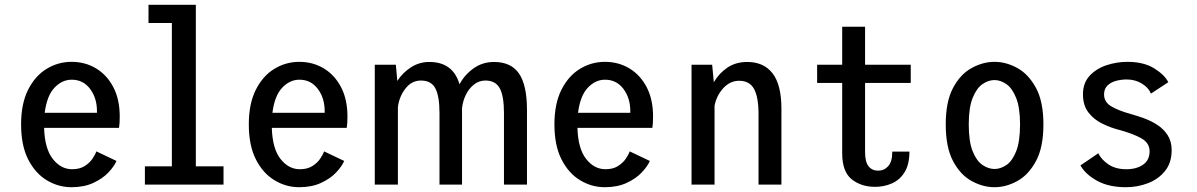

<svg xmlns="http://www.w3.org/2000/svg" viewBox="-20 -770 4993 801"><path d="M278 11Q223.5 11 175.5 -17.8Q127.5 -46.5 97.8 -104.5Q68 -162.5 68 -251Q68 -337.5 97.2 -395.5Q126.5 -453.5 174.5 -482.8Q222.5 -512 278.5 -512Q335.5 -512 381 -484.5Q426.5 -457 453 -406Q479.5 -355 479.5 -284Q479.5 -269.5 478.8 -257.2Q478 -245 476.5 -236.5H164Q166.5 -150 200.2 -107Q234 -64 281 -64Q312 -64 332.8 -77Q353.5 -90 365.5 -107.5Q377.5 -125 382 -138.5L466 -98.5Q456 -75.5 431.8 -50Q407.5 -24.5 369 -6.8Q330.5 11 278 11ZM279 -437.5Q239 -437.5 207.2 -404Q175.5 -370.5 166.5 -299.5H384.5V-306.5Q384.5 -361 355.8 -399.2Q327 -437.5 279 -437.5Z M584.5 0V-76H697V-674H599.5V-750H797V-76H912.5V0Z M1228 11Q1173.5 11 1125.5 -17.8Q1077.5 -46.5 1047.8 -104.5Q1018 -162.5 1018 -251Q1018 -337.5 1047.2 -395.5Q1076.5 -453.5 1124.5 -482.8Q1172.5 -512 1228.5 -512Q1285.5 -512 1331 -484.5Q1376.5 -457 1403 -406Q1429.5 -355 1429.5 -284Q1429.5 -269.5 1428.8 -257.2Q1428 -245 1426.5 -236.5H1114Q1116.5 -150 1150.2 -107Q1184 -64 1231 -64Q1262 -64 1282.8 -77Q1303.5 -90 1315.5 -107.5Q1327.5 -125 1332 -138.5L1416 -98.5Q1406 -75.5 1381.8 -50Q1357.5 -24.5 1319 -6.8Q1280.5 11 1228 11ZM1229 -437.5Q1189 -437.5 1157.2 -404Q1125.5 -370.5 1116.5 -299.5H1334.5V-306.5Q1334.5 -361 1305.8 -399.2Q1277 -437.5 1229 -437.5Z M1543.5 0V-500H1631.5L1637.5 -432.5Q1660.5 -467.5 1695 -489.5Q1729.5 -511.5 1771 -511.5Q1870 -511.5 1897 -418.5Q1919 -459 1956.2 -485.2Q1993.5 -511.5 2041 -511.5Q2112 -511.5 2145.2 -463.2Q2178.5 -415 2178.5 -311V0H2082.5V-298Q2082.5 -369 2065 -401.5Q2047.5 -434 2005 -434Q1978.5 -434 1957.5 -417.5Q1936.5 -401 1923.5 -374.5Q1910.5 -348 1907.5 -318.5V0H1813.5V-298Q1813.5 -369 1796.2 -401.5Q1779 -434 1736 -434Q1697 -434 1671 -400Q1645 -366 1640 -323V0Z M2503 11Q2448.5 11 2400.5 -17.8Q2352.5 -46.5 2322.8 -104.5Q2293 -162.5 2293 -251Q2293 -337.5 2322.2 -395.5Q2351.5 -453.5 2399.5 -482.8Q2447.5 -512 2503.5 -512Q2560.5 -512 2606 -484.5Q2651.5 -457 2678 -406Q2704.5 -355 2704.5 -284Q2704.5 -269.5 2703.8 -257.2Q2703 -245 2701.5 -236.5H2389Q2391.5 -150 2425.2 -107Q2459 -64 2506 -64Q2537 -64 2557.8 -77Q2578.5 -90 2590.5 -107.5Q2602.5 -125 2607 -138.5L2691 -98.5Q2681 -75.5 2656.8 -50Q2632.5 -24.5 2594 -6.8Q2555.5 11 2503 11ZM2504 -437.5Q2464 -437.5 2432.2 -404Q2400.5 -370.5 2391.5 -299.5H2609.5V-306.5Q2609.5 -361 2580.8 -399.2Q2552 -437.5 2504 -437.5Z M2865 0V-500H2951L2958 -427Q2979 -463.5 3014 -487.5Q3049 -511.5 3097.5 -511.5Q3166.5 -511.5 3203.2 -463.8Q3240 -416 3240 -316.5V0H3144.5V-293.5Q3144.5 -364 3126 -398.5Q3107.5 -433 3063.5 -433Q3026 -433 2997.8 -402.5Q2969.5 -372 2961 -329V0Z M3493.5 -130.5V-424H3389V-500H3493.5V-658.5H3589V-500H3779.5V-424H3589V-136Q3589 -94 3603.8 -76Q3618.5 -58 3643.5 -58Q3668.5 -58 3685.5 -76.8Q3702.5 -95.5 3702.5 -137.5H3774Q3774 -84 3754 -51.8Q3734 -19.5 3701.2 -5Q3668.5 9.5 3631 9.5Q3572.5 9.5 3533 -22.2Q3493.5 -54 3493.5 -130.5Z M4129 11Q4080.5 11 4033.5 -14.8Q3986.5 -40.5 3956 -98Q3925.5 -155.5 3925.5 -251Q3925.5 -346 3956 -403.2Q3986.5 -460.5 4033.5 -486.2Q4080.5 -512 4129 -512Q4177.5 -512 4224.2 -486.2Q4271 -460.5 4302 -403.2Q4333 -346 4333 -251Q4333 -155.5 4302 -98Q4271 -40.5 4224.2 -14.8Q4177.5 11 4129 11ZM4129 -65Q4154 -65 4178.5 -81.5Q4203 -98 4219.2 -138.5Q4235.5 -179 4235.5 -251Q4235.5 -321 4219.2 -361.5Q4203 -402 4178.5 -419Q4154 -436 4129 -436Q4103.5 -436 4079 -419.2Q4054.5 -402.5 4038 -362Q4021.5 -321.5 4021.5 -251Q4021.5 -179 4038 -138.5Q4054.5 -98 4079.2 -81.5Q4104 -65 4129 -65Z M4677 11Q4605.5 11 4557 -15.8Q4508.5 -42.5 4487.5 -80L4562 -130.5Q4574.5 -104.5 4604.2 -84.2Q4634 -64 4679 -64Q4721.5 -64 4748.8 -83Q4776 -102 4776 -139Q4776 -174.5 4739.8 -194Q4703.5 -213.5 4649.5 -228Q4614 -237 4579 -254Q4544 -271 4521 -300.5Q4498 -330 4498 -377Q4498 -423.5 4525.5 -453.5Q4553 -483.5 4595.8 -497.8Q4638.5 -512 4683.5 -512Q4751.5 -512 4795.2 -484.8Q4839 -457.5 4854 -427L4781.5 -379.5Q4772 -404 4744 -421.2Q4716 -438.5 4680 -438.5Q4659 -438.5 4637.2 -433Q4615.5 -427.5 4600.8 -413.8Q4586 -400 4586 -376Q4586 -343.5 4617.5 -325.5Q4649 -307.5 4695.5 -295Q4722 -287.5 4752 -276.8Q4782 -266 4808.2 -249Q4834.5 -232 4851.2 -206.2Q4868 -180.5 4868 -143.5Q4868 -91.5 4840.8 -57.2Q4813.5 -23 4769.8 -6Q4726 11 4677 11Z"/></svg>

Font: Trispace SemiCondensed
Style: Regular
Weight: 400
Width: 4
Designer: Tyler Finck
Foundry: Etcetera Type Company
Version: Version 1.210; ttfautohint (v1.8.3)